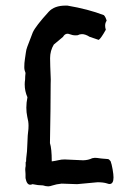

<svg xmlns="http://www.w3.org/2000/svg" viewBox="-20 -660 441 683"><path d="M151.9 2.9Q143.1 2.9 132.8 -0.5Q115.7 -0.5 95.7 -4.9Q91.3 -2.9 87.4 -2.9Q75.2 -2.9 70.8 -26.4V-41Q69.8 -49.3 69.8 -56.6Q69.8 -63 71.3 -69.3V-84L72.8 -85L73.2 -96.2Q76.7 -119.6 77.4 -149.9Q78.1 -180.2 81.1 -201.2L81.5 -212.9Q81.5 -228 77.1 -244.1Q73.7 -260.3 73.7 -276.9Q73.7 -294.9 77.6 -314Q67.9 -335.9 67.9 -359.4Q67.9 -368.2 69.3 -377Q69.3 -388.2 70.8 -400.4Q66.4 -410.6 66.4 -420.9Q66.4 -436.5 68.6 -449.7Q70.8 -462.9 72 -473.1Q73.2 -483.4 77.1 -493.7L96.7 -544.9Q106.9 -567.4 153.3 -618.2Q173.3 -640.1 213.4 -640.1H219.7Q294.4 -627.4 349.6 -606Q355.5 -600.1 359.4 -586.4Q354 -578.6 354 -568.8Q354 -562 356.4 -554.2Q338.9 -522.9 331.1 -518.1L298.3 -529.3Q283.7 -538.6 271.5 -538.6Q263.7 -538.6 256.3 -534.7L249 -534.2Q238.3 -534.2 227.1 -538.6Q223.1 -540 220.2 -540Q210.4 -540 204.1 -528.8L171.4 -501.5Q158.2 -479.5 158.2 -453.1Q158.2 -432.1 160.6 -377.9L160.2 -359.9Q160.2 -281.2 157.7 -150.9Q164.1 -131.3 164.1 -85.9Q175.8 -87.4 188.5 -90.3Q198.2 -92.8 210 -92.8L275.9 -89.8Q294.4 -90.3 308.1 -97.2Q312 -98.1 317.4 -98.6L325.7 -98.1Q335.4 -96.2 363.8 -94.2Q368.2 -93.8 373.5 -86.4Q377.4 -76.2 380.6 -57.6Q383.8 -39.1 383.8 -28.8Q383.8 -5.9 370.1 -5.4Q366.2 -5.4 361.3 -7.3Q348.1 -11.7 327.1 -11.7Q316.4 -11.2 254.4 -4.9L199.2 -6.8Q180.2 -4.9 165.5 0Q159.2 2.4 151.9 2.9Z"/></svg>

Font: Kurland
Style: Regular
Weight: 400
Designer: GGBot
Version: 0.22